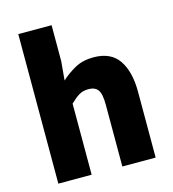

<svg xmlns="http://www.w3.org/2000/svg" viewBox="-117 -895 891 991"><g transform="rotate(-15 329.0 -399.5)"><path d="M72 0V-799H250V-607L241 -506Q272 -535 314.5 -559Q357 -583 415 -583Q508 -583 550 -521Q592 -459 592 -352V0H414V-330Q414 -389 398 -410Q382 -431 348 -431Q318 -431 297 -418Q276 -405 250 -380V0Z"/></g></svg>

Font: Noto Sans SC Black
Style: Regular
Weight: 900
Designer: Ryoko NISHIZUKA  (kana, bopomofo & ideographs); Paul D. Hunt (Latin, Greek & Cyrillic); Sandoll Communications , Soo-you
Foundry: Adobe
Version: Version 2.004-H2;hotconv 1.0.118;makeotfexe 2.5.65603